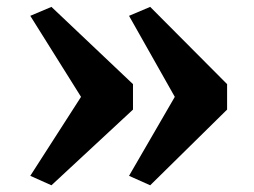

<svg xmlns="http://www.w3.org/2000/svg" viewBox="-20 -578 738 558"><path d="M416.5 -558 640 -333.5V-259.5L416.5 -39.5L355 -67L488 -296.5L355 -532ZM129.5 -558 366.5 -333.5V-259.5L129.5 -39.5L68 -67L215.5 -296.5L68 -532Z"/></svg>

Font: Merriweather 24pt Black
Style: Regular
Weight: 900
Designer: Eben Sorkin
Foundry: Eben Sorkin
Version: Version 2.100